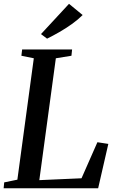

<svg xmlns="http://www.w3.org/2000/svg" viewBox="-26 -1008 625 1028"><path d="M-6.5 0 -3.5 -31.5 67 -46 155 -696 88.5 -709.5 92.5 -743H360L356.5 -709.5L273 -696L184.5 -43.5L410.5 -53.5L495.5 -246.5L554 -237.5L499.5 0ZM226 -801 193.5 -825.5 343.5 -987.5 416.5 -927.5Q392 -903 358.8 -879.2Q325.5 -855.5 290.5 -835.5Q255.5 -815.5 226 -801Z"/></svg>

Font: Merriweather 72pt Medium
Style: Italic
Weight: 500
Italic angle: -7.8°
Version: Version 2.101